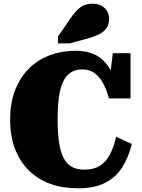

<svg xmlns="http://www.w3.org/2000/svg" viewBox="-20 -1003 770 1040"><path d="M426 -627Q389 -627 363.5 -610.5Q338 -594 322 -560.5Q306 -527 299 -475.5Q292 -424 292 -355Q292 -282 300 -230.5Q308 -179 325 -146.5Q342 -114 369.5 -99Q397 -84 436 -84Q488 -84 521.5 -105.5Q555 -127 576 -167.5Q597 -208 609 -262L694 -223Q676 -149 641 -95Q606 -41 548 -12Q490 17 403 17Q320 17 253 -7Q186 -31 137 -79Q88 -127 61.5 -196Q35 -265 35 -355Q35 -447 62.5 -516.5Q90 -586 138 -633Q186 -680 250 -704Q314 -728 387 -728Q463 -728 509.5 -698.5Q556 -669 582 -617.5Q608 -566 621 -499L569 -532L591 -715H687V-470H570Q557 -518 538 -553Q519 -588 492 -607.5Q465 -627 426 -627ZM358 -898 294 -805V-768H356L457 -795Q496 -806 521.5 -820Q547 -834 559 -854Q571 -874 571 -901Q571 -936 546.5 -959.5Q522 -983 481 -983Q452 -983 431 -972.5Q410 -962 392.5 -943Q375 -924 358 -898Z"/></svg>

Font: Roboto Serif 20pt Black
Style: Regular
Weight: 900
Version: Version 1.008